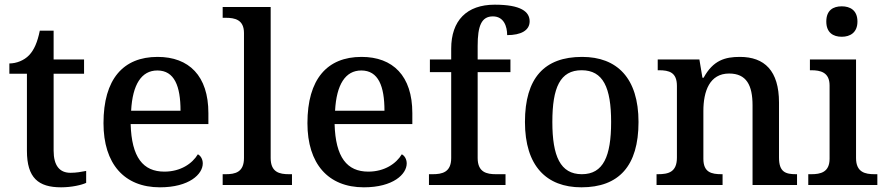

<svg xmlns="http://www.w3.org/2000/svg" viewBox="-20 -790 3782 820"><path d="M241 10C286 10 329 0 348 -9V-60C327 -56 306 -52 281 -52C235 -52 209 -82 209 -147V-475H339V-536H209V-659H150C140 -610 126 -577 104 -554C83 -532 50 -519 20 -519V-475H95V-146C95 -30 144 10 241 10Z M663 10C788 10 846 -46 846 -92C846 -110 837 -125 825 -131C801 -91 751 -57 682 -57C591 -57 542 -118 538 -260H870V-307C870 -466 787 -547 653 -547C506 -547 422 -452 422 -264C422 -91 510 10 663 10ZM751 -317H540C546 -429 584 -489 652 -489C725 -489 751 -422 751 -317Z M931 0H1227V-46H1214C1174 -46 1136 -54 1136 -115V-760H931V-714H944C983 -714 1022 -706 1022 -649V-115C1022 -54 984 -46 944 -46H931Z M1534 10C1659 10 1717 -46 1717 -92C1717 -110 1708 -125 1696 -131C1672 -91 1622 -57 1553 -57C1462 -57 1413 -118 1409 -260H1741V-307C1741 -466 1658 -547 1524 -547C1377 -547 1293 -452 1293 -264C1293 -91 1381 10 1534 10ZM1622 -317H1411C1417 -429 1455 -489 1523 -489C1596 -489 1622 -422 1622 -317Z M1812 0H2139V-46H2098C2059 -46 2020 -54 2020 -115V-482H2160V-536H2020V-594C2020 -679 2036 -720 2085 -720C2132 -720 2146 -677 2146 -640C2205 -640 2242 -660 2242 -699C2242 -740 2205 -770 2093 -770C1973 -770 1907 -702 1907 -582V-536H1816V-482H1907V-115C1907 -54 1868 -46 1828 -46H1812Z M2463 10C2623 10 2707 -81 2707 -269C2707 -457 2615 -547 2466 -547C2305 -547 2222 -457 2222 -269C2222 -81 2314 10 2463 10ZM2465 -46C2373 -46 2339 -123 2339 -269C2339 -416 2372 -490 2464 -490C2556 -490 2590 -416 2590 -269C2590 -123 2557 -46 2465 -46Z M2784 0H3066V-46H3062C3018 -46 2984 -54 2984 -112V-316C2984 -401 3011 -476 3094 -476C3168 -476 3194 -426 3194 -340V0H3384V-46H3380C3335 -46 3307 -55 3307 -117V-352C3307 -488 3245 -547 3140 -547C3077 -547 3026 -533 2985 -458H2980L2967 -536H2789V-490H2794C2838 -490 2871 -481 2871 -423V-117C2871 -55 2835 -46 2790 -46H2784Z M3575 -633C3611 -633 3642 -651 3642 -698C3642 -746 3611 -763 3575 -763C3538 -763 3509 -746 3509 -698C3509 -651 3538 -633 3575 -633ZM3432 0H3727V-46H3715C3675 -46 3636 -54 3636 -115V-536H3439V-490H3445C3483 -490 3523 -482 3523 -425V-112C3523 -54 3484 -46 3445 -46H3432Z"/></svg>

Font: Noto Serif Oriya Medium
Style: Regular
Weight: 500
Designer: David Williams
Foundry: Google LLC, David Williams
Version: Version 1.051